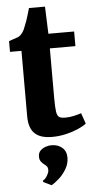

<svg xmlns="http://www.w3.org/2000/svg" viewBox="-63 -741 531 1051"><g transform="rotate(-5 202.0 -216.0)"><path d="M202.5 9.5Q138.5 9.5 107.5 -20.5Q76.5 -50.5 76.5 -114V-474.5H13.5V-533.5Q25.5 -538.5 37.8 -542Q50 -545.5 60.2 -549.5Q70.5 -553.5 77.5 -559.5Q84 -566 89 -572.8Q94 -579.5 98.2 -588Q102.5 -596.5 106.5 -608.5Q112 -621 117.5 -637.2Q123 -653.5 128.2 -671Q133.5 -688.5 138 -704.5H226L231.5 -555H373V-474.5H232.5V-202Q232.5 -150 236.2 -126Q240 -102 251.2 -95.8Q262.5 -89.5 284.5 -89.5Q308 -89.5 332.2 -95Q356.5 -100.5 372 -106L392.5 -47Q375 -33.5 345 -20.5Q315 -7.5 278.2 1Q241.5 9.5 202.5 9.5ZM276.5 130.5Q276 163.5 259 192Q242 220.5 219 241.2Q196 262 177.5 272H175.5L133 251L131 243.5Q144 238 155 219.5Q166 201 166 189.5Q166 173.5 159.2 166.2Q152.5 159 145 154Q137 148 129.2 138Q121.5 128 121.5 110Q121.5 89.5 134.2 77.2Q147 65 163.8 59.8Q180.5 54.5 191.5 54.5H194.5Q231 54.5 254 74.8Q277 95 276.5 130.5Z"/></g></svg>

Font: Merriweather 20pt ExtraBold
Style: Regular
Weight: 800
Version: Version 2.100